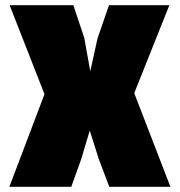

<svg xmlns="http://www.w3.org/2000/svg" viewBox="-20 -718 690 738"><path d="M151 -356 17 -698H262L304 -572L327 -444L355 -571L399 -698H631L496 -360L635 0H400L360 -106L325 -216L292 -106L254 0H16Z"/></svg>

Font: Azeret Mono Black
Style: Regular
Weight: 900
Designer: Martin Vácha
Foundry: Displaay
Version: Version 1.000; Glyphs 3.0.3, build 3074